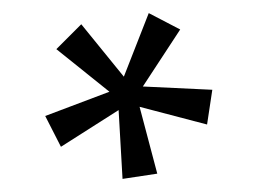

<svg xmlns="http://www.w3.org/2000/svg" viewBox="-20 -748 396 293"><path d="M167 -475 220 -483 193 -585 296 -558 304 -611 198 -616 255 -703 207 -728 169 -631 104 -711 66 -673 147 -608 49 -571 73 -524 161 -580Z"/></svg>

Font: MV Cash
Style: Regular
Weight: 400
Designer: Rodrigo Fuenzalida
Foundry: fragTYPE
Version: Version 1.100;Glyphs 3.1.2 (3151)